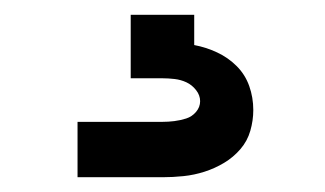

<svg xmlns="http://www.w3.org/2000/svg" viewBox="-20 -20 440 260"><path d="M85 220V145H200Q208 145 216 144Q224 143 232 140.5Q240 138 245.5 131.5Q251 125 251 117Q251 109 245.5 102Q240 95 232.5 91.5Q225 88 216.5 87Q208 86 200 86H157V0H243V41Q259 44 274 51Q289 58 300.5 69.5Q312 81 317.5 96.5Q323 112 323 129Q323 143 319 157Q315 171 305.5 182Q296 193 283.5 200.5Q271 208 257 212.5Q243 217 228.5 218.5Q214 220 200 220Z"/></svg>

Font: Iosevka Aile Semibold
Style: Regular
Weight: 600
Designer: Belleve Invis
Foundry: Belleve Invis
Version: Version 31.1.0; ttfautohint (v1.8.4)